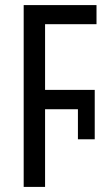

<svg xmlns="http://www.w3.org/2000/svg" viewBox="-20 -734 422 754"><path d="M73 0H157V-305H286V-187H352V-381H157V-639H359V-714H73Z"/></svg>

Font: Noto Sans UI Condensed
Style: Regular
Weight: 400
Width: 3
Designer: Monotype Design Team
Foundry: Monotype Imaging Inc.
Version: Version 1.901